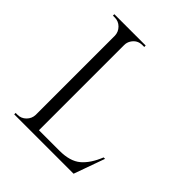

<svg xmlns="http://www.w3.org/2000/svg" viewBox="-193 -824 949 949"><g transform="rotate(45 281.0 -350.0)"><path d="M73 -10Q99 -10 117.5 -28.5Q136 -47 137 -73V-627Q136 -653 117.5 -671.5Q99 -690 73 -690H60V-700H279V-690H266Q230 -690 211 -659Q202 -644 202 -627V-31H345Q419 -31 458 -64Q497 -97 523 -162H533L475 0H60V-10Z"/></g></svg>

Font: Cinzel
Style: Regular
Weight: 400
Designer: Natanael Gama
Version: Version 1.001;PS 001.001;hotconv 1.0.56;makeotf.lib2.0.21325